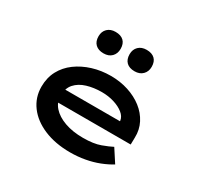

<svg xmlns="http://www.w3.org/2000/svg" viewBox="-167 -1004 1265 1220"><g transform="rotate(30 465.5 -394.0)"><path d="M482 10Q373 10 290 -25Q207 -60 161.5 -121.5Q116 -183 116 -261Q116 -327 143.5 -378.5Q171 -430 220 -466Q269 -502 332 -521.5Q395 -541 465 -541Q534 -541 594 -521.5Q654 -502 699 -467Q744 -432 769 -383.5Q794 -335 792 -277L791 -226H226L203 -320H674L658 -302V-324Q654 -353 626.5 -375Q599 -397 557 -410Q515 -423 467 -423Q408 -423 358.5 -408Q309 -393 279.5 -360Q250 -327 250 -272Q250 -225 282 -189Q314 -153 372 -132Q430 -111 507 -111Q584 -111 633 -129Q682 -147 708 -161L769 -67Q734 -45 688 -27Q642 -9 589.5 0.5Q537 10 482 10ZM579 -641Q540 -641 519 -661.5Q498 -682 498 -720Q498 -755 520 -776.5Q542 -798 579 -798Q618 -798 639 -778Q660 -758 660 -720Q660 -685 638 -663Q616 -641 579 -641ZM351 -641Q313 -641 291.5 -661.5Q270 -682 270 -720Q270 -755 292 -776.5Q314 -798 351 -798Q390 -798 411 -778Q432 -758 432 -720Q432 -685 410.5 -663Q389 -641 351 -641Z"/></g></svg>

Font: Lexend Zetta SemiBold
Style: Regular
Weight: 600
Designer: Bonnie Shaver-Troup, Thomas Jockin
Foundry: Lexend
Version: Version 1.007